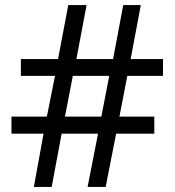

<svg xmlns="http://www.w3.org/2000/svg" viewBox="-20 -734 686 754"><path d="M480 -436 449 -276H586V-209H436L395 0H324L365 -209H222L183 0H113L151 -209H25V-276H164L196 -436H62V-502H208L248 -714H320L280 -502H424L464 -714H533L493 -502H620V-436ZM235 -276H378L409 -436H266Z"/></svg>

Font: Noto Sans PhagsPa
Style: Regular
Weight: 400
Designer: Monotype Design Team
Foundry: Monotype Imaging Inc.
Version: Version 2.004; ttfautohint (v1.8.4.7-5d5b)